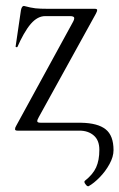

<svg xmlns="http://www.w3.org/2000/svg" viewBox="-20 -445 407 654"><path d="M280.3 189.5Q275.9 189.5 271 182.1Q268.1 178.7 267.6 175.5Q267.1 172.4 269 170.9Q296.4 149.4 307.4 125.2Q318.4 101.1 318.4 65.4Q318.4 32.7 299.3 16.4Q280.3 0 250.5 0H39.6Q31.2 0 31.2 -4.9Q31.2 -10.3 35.2 -16.6L229 -371.1Q232.9 -377.9 232.9 -383.3Q232.9 -390.1 218.3 -390.1H133.8Q107.9 -390.1 85 -363.8Q72.8 -349.6 60.8 -328.4Q48.8 -307.1 39.6 -285.6Q39.1 -284.2 37.1 -284.2Q33.2 -284.2 33.2 -286.6L51.3 -410.2Q54.2 -424.8 61.5 -424.8Q85 -418.5 100.6 -416.7Q116.2 -415 144 -415H303.2Q311 -415 311 -410.6Q311 -406.7 306.6 -398.4L112.3 -46.4Q109.9 -42 108.4 -38.6Q106.9 -35.2 106.9 -32.2Q106.9 -29.3 110.1 -28.1Q113.3 -26.9 120.6 -26.9H256.3Q313 -25.9 339.8 -4.6Q366.7 16.6 366.7 66.4Q366.7 88.9 353 113.8Q339.4 138.7 319.6 158.9Q299.8 179.2 282.2 189Q281.7 189.5 280.3 189.5Z"/></svg>

Font: JuniusX Light
Style: Regular
Weight: 300
Designer: Peter S. Baker
Foundry: Briery Creek Software
Version: Version 1.008